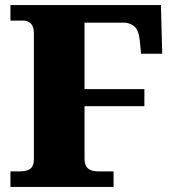

<svg xmlns="http://www.w3.org/2000/svg" viewBox="-20 -734 684 754"><path d="M21 0V-61H56Q77 -61 89.5 -66Q102 -71 107.5 -81.5Q113 -92 113 -109V-603Q113 -621 107.5 -632Q102 -643 92.5 -648Q83 -653 71 -653H21V-714H612L617 -523H534L529 -575Q524 -619 505.5 -632Q487 -645 468 -645H312V-384H547V-317H312V-110Q312 -95 317 -84Q322 -73 334 -67Q346 -61 366 -61H426V0Z"/></svg>

Font: Noto Serif Kannada Black
Style: Regular
Weight: 900
Version: Version 2.003